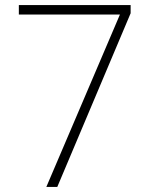

<svg xmlns="http://www.w3.org/2000/svg" viewBox="-20 -734 591 754"><path d="M451 -677 162 0H205L493 -682V-714H54V-677Z"/></svg>

Font: Noto Sans Gurmukhi ExtraLight
Style: Regular
Weight: 200
Designer: Jelle Bosma - Monotype Design Team
Foundry: Monotype Imaging Inc.
Version: Version 2.004